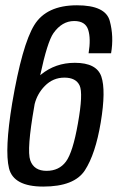

<svg xmlns="http://www.w3.org/2000/svg" viewBox="-20 -700 448 726"><path d="M143.5 5.5Q31 5.5 14 -63.8Q-3 -133 26 -309.5Q63.5 -530 109.5 -605Q155.5 -680 271 -680Q379 -680 395 -621Q411 -562 400 -498.5H315Q324 -554 313.5 -587.2Q303 -620.5 260.5 -620.5Q214.5 -620.5 182 -574.5Q159 -541.5 132 -415.5Q133.5 -417 135 -418Q189.5 -462.5 263 -462.5Q345.5 -462.5 363.2 -410.5Q381 -358.5 361 -237.5Q341 -117.5 301 -56Q261 5.5 143.5 5.5ZM111 -306.5Q110 -302 109.5 -297.5Q80.5 -133 94.5 -93.5Q108.5 -54 156 -54Q203.5 -54 229.5 -89.2Q255.5 -124.5 274.5 -232.5Q295 -347 281 -376.8Q267 -406.5 223.5 -406.5Q180.5 -406.5 149.5 -375Q121 -346 111 -306.5Z"/></svg>

Font: Anybody
Style: Italic
Weight: 400
Italic angle: -10°
Designer: Tyler Finck
Foundry: Etcetera Type Company
Version: Version 1.010; ttfautohint (v1.8.3) -l 8 -r 50 -G 200 -x 14 